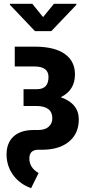

<svg xmlns="http://www.w3.org/2000/svg" viewBox="-20 -772 486 1003"><path d="M233.4 -369.6Q233.4 -424.8 159.2 -424.8H57.1V-528.3H166Q266.6 -527.3 319.1 -489.7Q371.6 -452.1 371.6 -383.3Q371.6 -300.3 297.4 -264.2Q391.6 -231 391.6 -148.4Q391.6 -74.2 340.3 -32Q289.1 10.3 199.2 10.3H178.7Q133.3 11.2 133.3 56.2Q133.3 104 181.6 131.8L142.6 210.9Q84.5 190.4 49.8 144Q15.1 97.7 14.2 35.6Q14.2 -24.9 50 -58.3Q85.9 -91.8 151.9 -92.8H178.7Q215.3 -92.8 234.4 -110.1Q253.4 -127.4 253.4 -153.8Q253.4 -218.3 168.9 -218.3H103V-306.2H173.8Q233.4 -306.2 233.4 -369.6ZM205.1 -682.6 261.7 -752H378.9V-746.6L248 -609.4H162.6L31.7 -747.1V-752H148.9Z"/></svg>

Font: Roboto Condensed
Style: Bold
Weight: 700
Designer: Google
Version: Version 2.134; 2016